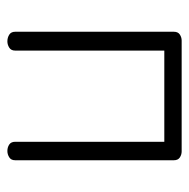

<svg xmlns="http://www.w3.org/2000/svg" viewBox="-16 -496 512 520"><g transform="rotate(90 240.0 -236.0)"><path d="M390 -472Q399 -472 406.5 -467Q414 -462 414 -451V-21Q414 -10 406 -5Q398 0 389 0Q379 0 371.5 -5Q364 -10 364 -21V-425H117V-21Q117 -10 109 -5Q101 0 92 0Q82 0 74 -5Q66 -10 66 -21V-451Q66 -462 73.5 -467Q81 -472 90 -472Z"/></g></svg>

Font: AkaAcidDosis
Style: Light
Weight: 300
Designer: Edgar Tolentino, Pablo Impallari, Igino Marini, Aka-Acid
Foundry: Edgar Tolentino, Pablo Impallari, Igino Marini, Aka-Acid
Version: Version 1.007